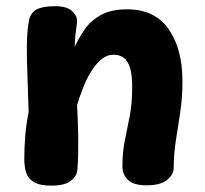

<svg xmlns="http://www.w3.org/2000/svg" viewBox="-20 -581 657 615"><path d="M72.4 -512.9Q77 -540 97 -550.6Q117 -561.2 156.1 -561.2Q193.6 -561.2 210.2 -546.1Q226.8 -531 226.8 -515Q226.8 -506.9 224.8 -494Q222.8 -481.1 221.2 -465.2Q219.6 -449.3 219.3 -431Q231.6 -457.7 250.4 -485.7Q269.3 -513.7 302.1 -532.4Q334.9 -551.1 387.7 -551.1Q475.9 -551.1 520.2 -487.6Q564.4 -424.1 564.4 -320.9Q564.4 -268.3 557.4 -221.8Q550.4 -175.2 543.4 -131.4Q536.4 -87.7 536.4 -43.2Q536.4 -21.9 515.2 -4.7Q493.9 12.6 450 12.6Q406.9 12.6 389.5 -5.1Q372.1 -22.7 372.1 -48.1Q372.1 -93.2 380 -131.6Q387.9 -170 395.7 -210.2Q403.4 -250.3 403.4 -300.3Q403.4 -340.1 396.8 -362.8Q390.1 -385.4 376.8 -395.6Q363.4 -405.8 344.2 -405.8Q322.7 -405.8 304.6 -390.8Q286.6 -375.9 271.9 -352.1Q257.2 -328.2 246.1 -299.7Q234.9 -271.2 226.9 -244.3Q230 -189.3 230.6 -135.3Q231.1 -81.2 228.1 -39.1Q227.1 -18.2 207.5 -2.3Q187.9 13.6 145.1 13.6Q106.4 13.6 87.7 1.7Q68.9 -10.2 63.3 -29.6Q57.8 -49 57.8 -71Q57.8 -106 60.8 -145Q63.8 -184 71.8 -221Q70 -275.7 68.4 -319.9Q66.9 -364.1 66.2 -400Q65.6 -435.9 66.9 -463.7Q68.2 -491.6 72.4 -512.9Z"/></svg>

Font: Playpen Sans Hebrew
Style: Regular
Weight: 400
Designer: Tom Grace, Laura Meseguer, Veronika Burian, José Scaglione
Foundry: TypeTogether
Version: Version 2.000